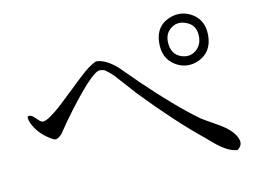

<svg xmlns="http://www.w3.org/2000/svg" viewBox="-68 -746 1056 791"><g transform="rotate(-10 460.0 -350.0)"><path d="M828 -540Q828 -470 771 -443Q721 -420 674 -447Q621 -478 624 -549Q627 -614 683 -638Q735 -659 781 -631Q828 -602 828 -540ZM790 -541Q790 -590 748 -605Q709 -620 680 -593Q659 -574 660 -541Q662 -488 705 -474Q743 -462 771 -490Q790 -510 790 -541ZM865 -53Q825 -55 771 -101Q748 -121 743 -125Q634 -213 499 -353L419 -442Q402 -459 387 -469Q379 -475 363 -475Q328 -475 194 -291Q192 -287 190 -285L162 -244L156 -238Q141 -224 130 -227Q126 -229 120 -232Q73 -258 49 -300Q37 -320 37 -338Q50 -347 70 -326Q85 -310 93 -308Q116 -302 202 -385Q295 -475 319 -493Q340 -508 354 -514Q394 -514 442 -472Q445 -469 507 -408Q512 -403 516 -399Q638 -281 736 -209Q743 -204 805 -169Q869 -133 881 -93Q888 -69 865 -53Z"/></g></svg>

Font: cwTeXKai
Style: Medium
Weight: 500
Version: Version 1.17